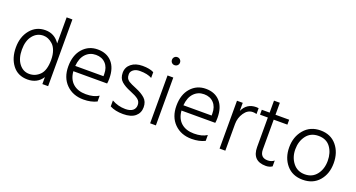

<svg xmlns="http://www.w3.org/2000/svg" viewBox="-45 -1307 3548 1912"><g transform="rotate(20 1729.5 -351.5)"><path d="M479 0H418V-74Q365 8 262 8Q159 8 102 -66.5Q45 -141 45 -253.5Q45 -366 106 -440.5Q167 -515 264.5 -515Q362 -515 418 -431V-707H479ZM418 -256Q418 -312 402.5 -353.5Q387 -395 362 -416Q316 -457 265 -457Q197 -457 153 -402.5Q109 -348 109 -254Q109 -160 151.5 -105Q194 -50 259 -50Q324 -50 371 -97.5Q418 -145 418 -256Z M664 -282H963V-305Q963 -374 924.5 -415Q886 -456 821.5 -456Q757 -456 714 -411Q671 -366 664 -282ZM854 5Q741 5 670.5 -65.5Q600 -136 600 -254.5Q600 -373 662 -443Q724 -513 820 -513Q916 -513 971 -452Q1026 -391 1026 -280Q1026 -246 1022 -226H664Q671 -142 722 -97.5Q773 -53 858 -53Q943 -53 994 -87V-25Q934 5 854 5Z M1134 -24V-87Q1201 -49 1278 -49Q1329 -49 1355.5 -70Q1382 -91 1382 -128Q1382 -165 1354.5 -187Q1327 -209 1265 -233.5Q1203 -258 1167 -290Q1131 -322 1131 -380.5Q1131 -439 1176 -475.5Q1221 -512 1296 -512Q1371 -512 1415 -489V-428Q1368 -455 1288 -455Q1244 -455 1218.5 -434.5Q1193 -414 1193 -387.5Q1193 -361 1200.5 -346Q1208 -331 1226 -318Q1250 -303 1310 -278.5Q1370 -254 1407.5 -220.5Q1445 -187 1445 -127Q1445 -67 1401.5 -30.5Q1358 6 1274 6Q1190 6 1134 -24Z M1620.5 -699.5Q1633 -687 1633 -669Q1633 -651 1620.5 -639Q1608 -627 1590 -627Q1572 -627 1560 -639Q1548 -651 1548 -669Q1548 -687 1560 -699.5Q1572 -712 1590 -712Q1608 -712 1620.5 -699.5ZM1621 0H1560V-507H1621Z M1810 -282H2109V-305Q2109 -374 2070.5 -415Q2032 -456 1967.5 -456Q1903 -456 1860 -411Q1817 -366 1810 -282ZM2000 5Q1887 5 1816.5 -65.5Q1746 -136 1746 -254.5Q1746 -373 1808 -443Q1870 -513 1966 -513Q2062 -513 2117 -452Q2172 -391 2172 -280Q2172 -246 2168 -226H1810Q1817 -142 1868 -97.5Q1919 -53 2004 -53Q2089 -53 2140 -87V-25Q2080 5 2000 5Z M2357 0H2296V-507H2357V-421Q2399 -513 2499 -513Q2506 -513 2524 -511V-449Q2504 -455 2484 -455Q2430 -455 2393.5 -401.5Q2357 -348 2357 -283Z M2786 5Q2642 5 2642 -143V-455H2559V-507H2642V-634H2704V-507H2849V-455H2704V-140Q2704 -53 2785 -53Q2825 -53 2853 -76V-14Q2824 5 2786 5Z M3180.5 -456Q3097 -456 3052 -396Q3007 -336 3007 -252Q3007 -168 3053.5 -108.5Q3100 -49 3179.5 -49Q3259 -49 3304.5 -107.5Q3350 -166 3350 -252.5Q3350 -339 3307 -397.5Q3264 -456 3180.5 -456ZM3181 -514Q3289 -514 3351.5 -439.5Q3414 -365 3414 -251.5Q3414 -138 3350.5 -64.5Q3287 9 3178 9Q3069 9 3006 -65Q2943 -139 2943 -250.5Q2943 -362 3008 -438Q3073 -514 3181 -514Z"/></g></svg>

Font: Hind Jalandhar Light
Style: Regular
Weight: 300
Designer: Namrata Goyal
Foundry: Indian Type Foundry
Version: Version 0.702;PS 1.0;hotconv 1.0.81;makeotf.lib2.5.63406